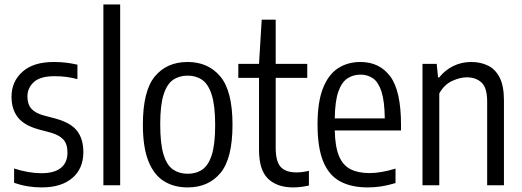

<svg xmlns="http://www.w3.org/2000/svg" viewBox="-20 -828 2331 858"><path d="M166.5 9.5Q101.5 9.5 43 -11V-75Q107.5 -54 165.5 -54Q223 -54 252.2 -77.8Q281.5 -101.5 281.5 -146Q281.5 -185 262.8 -204.8Q244 -224.5 208 -235L153.5 -249.5Q88 -267.5 59.8 -303.5Q31.5 -339.5 31.5 -396Q31.5 -463.5 80.2 -507.2Q129 -551 220.5 -551Q250.5 -551 276.2 -547.8Q302 -544.5 326 -539V-474.5Q298.5 -481.5 274.8 -484.5Q251 -487.5 223.5 -487.5Q159.5 -487.5 131 -461Q102.5 -434.5 102.5 -397.5Q102.5 -362.5 120 -342.5Q137.5 -322.5 174 -312.5L228.5 -298Q297.5 -279 325 -242.5Q352.5 -206 352.5 -148.5Q352.5 -74.5 303.2 -32.5Q254 9.5 166.5 9.5Z M442 0V-808H517V0Z M818.5 9.5Q757.5 9.5 712.5 -18.5Q667.5 -46.5 643 -108.2Q618.5 -170 618.5 -270.5Q618.5 -422 672 -486.5Q725.5 -551 818.5 -551Q910.5 -551 964.8 -486Q1019 -421 1019 -271Q1019 -119.5 965.2 -55Q911.5 9.5 818.5 9.5ZM818.5 -51.5Q856.5 -51.5 884 -70.2Q911.5 -89 926.5 -136.2Q941.5 -183.5 941.5 -269Q941.5 -356 926.2 -404Q911 -452 883.5 -471Q856 -490 818.5 -490Q781 -490 753.5 -471.2Q726 -452.5 711 -405.2Q696 -358 696 -272.5Q696 -185.5 710.8 -137.5Q725.5 -89.5 753.2 -70.5Q781 -51.5 818.5 -51.5Z M1290.5 9.5Q1218.5 9.5 1178 -29.2Q1137.5 -68 1137.5 -158V-480H1045V-542.5H1137.5L1149.5 -740H1212V-542.5H1353V-480H1212V-168Q1212 -105.5 1234.8 -81.5Q1257.5 -57.5 1305.5 -57.5Q1329 -57.5 1360.5 -64.5V1Q1345.5 4.5 1326.5 7Q1307.5 9.5 1290.5 9.5Z M1624 9.5Q1549 9.5 1499 -18Q1449 -45.5 1424 -107.2Q1399 -169 1399 -272Q1399 -371.5 1423 -433Q1447 -494.5 1490.2 -522.8Q1533.5 -551 1591 -551Q1676 -551 1724 -486.5Q1772 -422 1772 -270.5V-245H1476Q1477.5 -172.5 1494.8 -131Q1512 -89.5 1546 -72Q1580 -54.5 1632 -54.5Q1681 -54.5 1747.5 -74.5V-10Q1713 0.5 1683.2 5Q1653.5 9.5 1624 9.5ZM1591 -494.5Q1558.5 -494.5 1532.8 -477.8Q1507 -461 1492 -418.5Q1477 -376 1476 -299H1699.5Q1698.5 -376 1684.8 -418.5Q1671 -461 1647 -477.8Q1623 -494.5 1591 -494.5Z M1868 0V-542.5H1931.5L1937.5 -482H1942.5Q1969 -515 2005.8 -533Q2042.5 -551 2086 -551Q2127.5 -551 2160.5 -535Q2193.5 -519 2212.8 -481.5Q2232 -444 2232 -379V0H2157V-374.5Q2157 -436 2131.8 -459.2Q2106.5 -482.5 2066 -482.5Q2036.5 -482.5 2001 -466.5Q1965.5 -450.5 1943 -410.5V0Z"/></svg>

Font: Encode Sans Cnd
Style: Regular
Weight: 400
Width: 3
Designer: Multiple Designers
Foundry: Impallari Type
Version: Version 3.002; ttfautohint (v1.8.3) -l 8 -r 50 -G 200 -x 14 